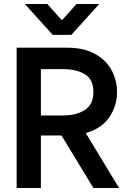

<svg xmlns="http://www.w3.org/2000/svg" viewBox="-20 -938 647 958"><path d="M315 -700Q399 -700 455 -668.5Q511 -637 537.5 -586.5Q564 -536 564 -479Q564 -409 525 -352.5Q486 -296 408 -274L574 0H446L287 -262H184V0H63V-700ZM297 -362Q360 -362 403 -389Q446 -416 446 -479Q446 -542 403.5 -567.5Q361 -593 297 -593H184V-362ZM104 -918H216L287 -839H291L362 -918H475L336 -764H243Z"/></svg>

Font: Lopes Sans SemiBold
Style: Regular
Weight: 600
Designer: Gabriel Lam, Diego Maldonado
Foundry: TypeRant, Foresti Design
Version: Version 4.000